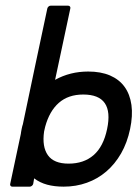

<svg xmlns="http://www.w3.org/2000/svg" viewBox="-20 -660 494 689"><path d="M224.6 -639.6Q228.5 -639.6 231 -636.7Q233.4 -633.8 232.4 -629.9L177.7 -373.5Q231.4 -403.3 296.4 -403.3Q341.8 -403.3 374.8 -389.2Q407.7 -375 427 -348.4Q446.3 -321.8 451.7 -283.4Q457 -245.1 446.8 -196.8Q436.5 -147.9 414.6 -109.6Q392.6 -71.3 361.6 -44.7Q330.6 -18.1 291.7 -4.2Q252.9 9.8 208.5 9.8Q175.3 9.8 149.2 2.7Q123 -4.4 102.5 -20Q101.6 -14.6 100.8 -9.8Q100.1 -4.9 99.1 0Q98.1 3.9 94.5 6.8Q90.8 9.8 86.9 9.8H23.9Q20 9.8 17.8 6.8Q15.6 3.9 16.6 0L54.7 -179.2Q54.7 -181.6 55.7 -186.5Q56.6 -191.4 57.6 -196.8Q58.6 -202.1 59.8 -206.8Q61 -211.4 62 -213.9Q84 -318.4 105.7 -421.9Q127.4 -525.4 149.9 -629.9Q150.9 -633.8 154.3 -636.7Q157.7 -639.6 161.6 -639.6ZM138.2 -188Q130.4 -133.3 151.9 -103Q173.3 -72.8 226.1 -72.8Q280.8 -72.8 315.9 -103.3Q351.1 -133.8 364.3 -196.8Q390.6 -320.8 278.8 -320.8Q225.1 -320.8 191.2 -291Q157.2 -261.2 142.1 -205.1Z"/></svg>

Font: Fibel Nord
Style: Bold Italic
Weight: 700
Designer: Peter Wiegel
Foundry: Peter Wioegel
Version: Version 000.000